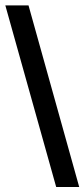

<svg xmlns="http://www.w3.org/2000/svg" viewBox="-33 -666 322 732"><path d="M181.2 46.9 -12.7 -645.5H75.7L269 46.9Z"/></svg>

Font: Kameron
Style: Regular
Weight: 400
Designer: Vernon Adams
Foundry: Vernon Adams
Version: Version 1.100